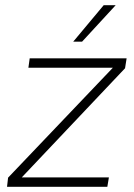

<svg xmlns="http://www.w3.org/2000/svg" viewBox="-20 -717 515 737"><path d="M7 0 11 -35 418 -462 422 -457H89L94 -493H466L460 -455L55 -27L52 -36H398L392 0ZM261 -557 378 -697H424L295 -557Z"/></svg>

Font: Hanken Grotesk ExtraLight
Style: Italic
Weight: 250
Italic angle: -8°
Designer: Alfredo Marco Pradil
Foundry: Hanken Design Co.
Version: Version 3.013